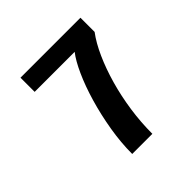

<svg xmlns="http://www.w3.org/2000/svg" viewBox="-181 -856 1011 1011"><g transform="rotate(-45 325.0 -350.0)"><path d="M244 0Q244 -84 259 -173.2Q274 -262.5 298.2 -345.2Q322.5 -428 352 -493.2Q381.5 -558.5 410 -594.5H112V-700H558.5V-594.5Q523.5 -548 493.8 -481.5Q464 -415 441.5 -336Q419 -257 406.5 -171.2Q394 -85.5 394 0Z"/></g></svg>

Font: Trispace SemiBold
Style: Regular
Weight: 600
Designer: Tyler Finck
Foundry: Etcetera Type Company
Version: Version 1.210; ttfautohint (v1.8.3)